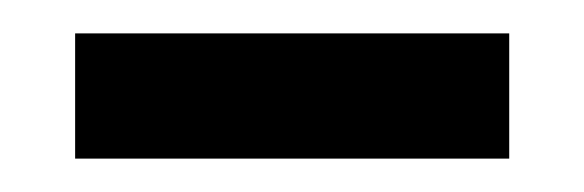

<svg xmlns="http://www.w3.org/2000/svg" viewBox="-20 -330 350 115"><path d="M25 -235V-310H285V-235Z"/></svg>

Font: Noto Serif Armenian
Style: Regular
Weight: 400
Designer: Monotype Design Team
Foundry: Monotype Imaging Inc.
Version: Version 2.007